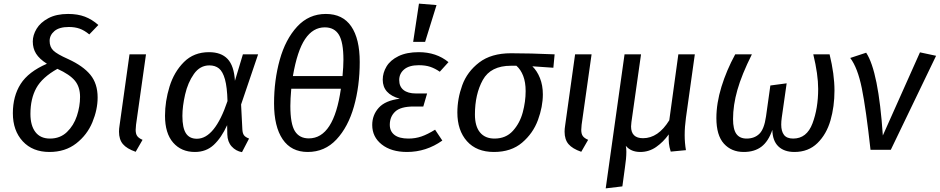

<svg xmlns="http://www.w3.org/2000/svg" viewBox="-20 -827 5188 1060"><path d="M523 -689 473 -637Q445 -660 419 -669Q393 -678 360 -678Q307 -678 280.5 -655.5Q254 -633 254 -601Q254 -568 274.5 -548Q295 -528 356 -501Q439 -463 479 -414Q519 -365 519 -289Q519 -222 490 -152Q461 -82 400.5 -35Q340 12 253 12Q160 12 105.5 -47Q51 -106 51 -202Q51 -296 94 -363.5Q137 -431 239 -475Q197 -502 179 -531Q161 -560 161 -598Q161 -633 182 -668Q203 -703 247 -726.5Q291 -750 356 -750Q409 -750 448.5 -735Q488 -720 523 -689ZM148 -198Q148 -134 175.5 -98Q203 -62 256 -62Q312 -62 349.5 -98Q387 -134 404.5 -187Q422 -240 422 -292Q422 -347 393.5 -381.5Q365 -416 297 -447Q213 -400 180.5 -341Q148 -282 148 -198Z M731 -138Q729 -116 729 -110Q729 -88 737.5 -76Q746 -64 767 -55L729 11Q680 -6 658.5 -31.5Q637 -57 637 -100Q637 -116 640 -134L695 -527H786Z M1277 -381 1321 -527H1405L1311 -250L1318 -113Q1319 -92 1326.5 -81Q1334 -70 1355 -62L1316 13Q1282 7 1259 -18.5Q1236 -44 1235 -85L1234 -136Q1202 -66 1160 -27Q1118 12 1056 12Q981 12 936 -39.5Q891 -91 891 -188Q891 -268 916 -349Q941 -430 995.5 -484.5Q1050 -539 1134 -539Q1201 -539 1236.5 -501.5Q1272 -464 1277 -381ZM987 -187Q987 -121 1006.5 -91Q1026 -61 1067 -61Q1166 -61 1236 -269Q1234 -346 1222 -389Q1210 -432 1189 -449Q1168 -466 1136 -466Q1084 -466 1050.5 -418.5Q1017 -371 1002 -305.5Q987 -240 987 -187Z M1966 -485Q1966 -352 1934 -239Q1902 -126 1837.5 -57Q1773 12 1679 12Q1588 12 1540.5 -58Q1493 -128 1493 -256Q1493 -384 1524.5 -497Q1556 -610 1620.5 -680Q1685 -750 1779 -750Q1872 -750 1919 -681.5Q1966 -613 1966 -485ZM1597 -407H1871Q1876 -460 1876 -497Q1876 -594 1851 -635Q1826 -676 1773 -676Q1708 -676 1664.5 -611.5Q1621 -547 1597 -407ZM1588 -337Q1583 -280 1583 -242Q1583 -143 1608 -103Q1633 -63 1685 -63Q1823 -63 1862 -337Z M2035 -137Q2035 -192 2071 -232Q2107 -272 2187 -282Q2093 -308 2093 -387Q2093 -425 2114 -460Q2135 -495 2180 -517Q2225 -539 2292 -539Q2389 -539 2456 -484L2408 -431Q2382 -449 2355.5 -458Q2329 -467 2292 -467Q2239 -467 2211.5 -444Q2184 -421 2184 -385Q2184 -349 2208 -330Q2232 -311 2276 -311H2338L2317 -239H2264Q2192 -239 2162 -211Q2132 -183 2132 -138Q2132 -102 2158 -82Q2184 -62 2235 -62Q2273 -62 2306.5 -73.5Q2340 -85 2382 -111L2422 -51Q2333 12 2227 12Q2140 12 2087.5 -29.5Q2035 -71 2035 -137ZM2390 -799 2327 -596H2261L2293 -807Z M2505 -206Q2505 -282 2532 -356.5Q2559 -431 2625.5 -482Q2692 -533 2801 -533Q2906 -533 3042 -527L3035 -453L2919 -461Q2945 -436 2961 -396Q2977 -356 2977 -306Q2977 -238 2950 -164.5Q2923 -91 2862.5 -39.5Q2802 12 2707 12Q2611 12 2558 -47.5Q2505 -107 2505 -206ZM2882 -324Q2882 -373 2868.5 -408Q2855 -443 2831 -464H2801Q2689 -464 2645.5 -385.5Q2602 -307 2602 -195Q2602 -130 2630 -96Q2658 -62 2710 -62Q2773 -62 2811.5 -104.5Q2850 -147 2866 -206.5Q2882 -266 2882 -324Z M3191 -138Q3189 -116 3189 -110Q3189 -88 3197.5 -76Q3206 -64 3227 -55L3189 11Q3140 -6 3118.5 -31.5Q3097 -57 3097 -100Q3097 -116 3100 -134L3155 -527H3246Z M3760 -81Q3760 -38 3767 2L3683 10Q3675 -15 3673 -35.5Q3671 -56 3672 -85Q3642 -43 3602.5 -15.5Q3563 12 3515 12Q3463 12 3435 -22Q3438 -9 3438 11Q3438 47 3430 99L3416 202L3324 213L3428 -527H3519L3466 -153Q3464 -135 3464 -129Q3464 -64 3530 -64Q3614 -64 3675 -163L3725 -527H3816L3767 -177Q3760 -127 3760 -81Z M3935 -175Q3935 -257 3963 -348Q3991 -439 4039 -527H4131Q4075 -415 4051 -330.5Q4027 -246 4027 -170Q4027 -113 4045.5 -87.5Q4064 -62 4102 -62Q4145 -62 4172 -88Q4199 -114 4209 -184L4233 -355L4323 -367L4296 -178Q4293 -157 4293 -139Q4293 -102 4308.5 -82Q4324 -62 4359 -62Q4434 -62 4465.5 -145.5Q4497 -229 4497 -336Q4497 -416 4470 -527H4560Q4587 -417 4587 -327Q4587 -239 4565 -162.5Q4543 -86 4493 -37Q4443 12 4366 12Q4309 12 4277 -19Q4245 -50 4244 -110Q4222 -46 4183.5 -17Q4145 12 4086 12Q4018 12 3976.5 -34Q3935 -80 3935 -175Z M4854 -79 5059 -538 5148 -519 4898 0H4786Q4761 -226 4738 -339.5Q4715 -453 4674 -507L4762 -536Q4830 -433 4854 -79Z"/></svg>

Font: FiraGO
Style: Italic
Weight: 400
Italic angle: -8°
Designer: bBox Type GmbH
Foundry: bBox Type GmbH
Version: Version 1.001